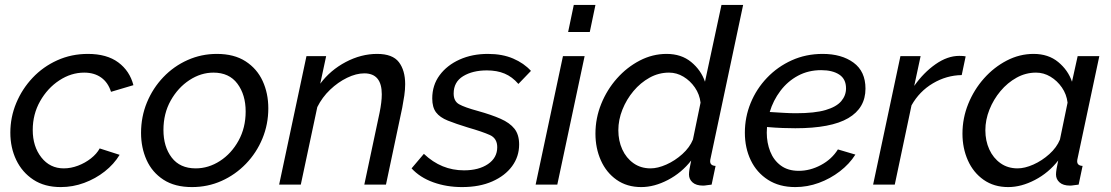

<svg xmlns="http://www.w3.org/2000/svg" viewBox="-20 -750 4514 780"><path d="M227 10Q161 10 115.5 -20Q70 -50 46 -100Q22 -150 22 -211Q22 -274 46 -331.5Q70 -389 112.5 -434Q155 -479 212.5 -505Q270 -531 337 -531Q414 -531 460.5 -496.5Q507 -462 522 -404L431 -377Q419 -415 391 -435Q363 -455 322 -455Q269 -455 221 -423.5Q173 -392 143 -339Q113 -286 113 -222Q113 -155 148 -110.5Q183 -66 239 -66Q268 -66 297 -77Q326 -88 349.5 -106.5Q373 -125 385 -147L466 -121Q443 -83 405.5 -53.5Q368 -24 322 -7Q276 10 227 10Z M760 10Q690 10 644 -20Q598 -50 575.5 -100Q553 -150 553 -210Q553 -276 577 -334Q601 -392 643.5 -436.5Q686 -481 742 -506Q798 -531 861 -531Q931 -531 977.5 -501Q1024 -471 1047 -421Q1070 -371 1070 -310Q1070 -245 1046 -187Q1022 -129 979 -84.5Q936 -40 880 -15Q824 10 760 10ZM775 -66Q827 -66 873.5 -96Q920 -126 949 -178.5Q978 -231 978 -297Q978 -365 944.5 -410Q911 -455 847 -455Q796 -455 749.5 -424.5Q703 -394 673.5 -341.5Q644 -289 644 -222Q644 -154 677.5 -110Q711 -66 775 -66Z M1225 -522H1305L1281 -410Q1322 -465 1384.5 -498Q1447 -531 1512 -531Q1575 -531 1600.5 -497.5Q1626 -464 1626 -408Q1626 -386 1622.5 -362Q1619 -338 1614 -312L1548 0H1460L1522 -292Q1531 -336 1531 -367Q1531 -452 1460 -452Q1427 -452 1390 -434Q1353 -416 1321 -385.5Q1289 -355 1269 -315L1202 0H1114Z M1857 10Q1794 10 1740 -9.5Q1686 -29 1652 -66L1702 -125Q1738 -91 1778.5 -74.5Q1819 -58 1865 -58Q1925 -58 1962.5 -83.5Q2000 -109 2000 -152Q2000 -188 1970 -201.5Q1940 -215 1881 -232Q1832 -247 1799.5 -260Q1767 -273 1751.5 -293.5Q1736 -314 1736 -350Q1736 -404 1766 -444.5Q1796 -485 1847 -508Q1898 -531 1962 -531Q2021 -531 2065 -512Q2109 -493 2137 -462L2086 -409Q2061 -438 2030 -451Q1999 -464 1958 -464Q1900 -464 1861.5 -440.5Q1823 -417 1823 -370Q1823 -339 1845 -326.5Q1867 -314 1922 -299Q1976 -284 2013.5 -267.5Q2051 -251 2070 -227Q2089 -203 2089 -163Q2089 -114 2060.5 -75Q2032 -36 1980 -13Q1928 10 1857 10Z M2311 -730H2399L2376 -620H2288ZM2267 -522H2355L2244 0H2156Z M2585 10Q2527 10 2485 -19.5Q2443 -49 2421 -98.5Q2399 -148 2399 -207Q2399 -270 2422.5 -328Q2446 -386 2486.5 -431.5Q2527 -477 2579 -504Q2631 -531 2688 -531Q2748 -531 2788 -498Q2828 -465 2844 -418L2911 -730H2999L2867 -108Q2866 -104 2865.5 -101Q2865 -98 2865 -95Q2865 -77 2887 -76L2871 0Q2860 1 2851.5 2.5Q2843 4 2836 4Q2808 4 2793.5 -9Q2779 -22 2779 -41Q2779 -50 2781 -63Q2783 -76 2788 -98Q2749 -48 2693.5 -19Q2638 10 2585 10ZM2623 -66Q2652 -66 2687 -81.5Q2722 -97 2752 -124Q2782 -151 2795 -183L2826 -333Q2822 -367 2803 -394.5Q2784 -422 2756.5 -438.5Q2729 -455 2698 -455Q2656 -455 2619 -434.5Q2582 -414 2553.5 -380Q2525 -346 2508.5 -304.5Q2492 -263 2492 -221Q2492 -178 2508 -143Q2524 -108 2553.5 -87Q2583 -66 2623 -66Z M3211 10Q3146 10 3100 -19.5Q3054 -49 3030 -99Q3006 -149 3006 -211Q3006 -274 3029.5 -331.5Q3053 -389 3096 -434Q3139 -479 3196.5 -505Q3254 -531 3322 -531Q3399 -531 3447.5 -495.5Q3496 -460 3496 -390Q3496 -311 3426 -270Q3356 -229 3211 -229Q3188 -229 3159.5 -230Q3131 -231 3096 -234Q3095 -222 3095 -211Q3095 -170 3109 -134.5Q3123 -99 3152 -77.5Q3181 -56 3225 -56Q3271 -56 3315 -79.5Q3359 -103 3384 -143L3455 -122Q3431 -84 3392 -54Q3353 -24 3306.5 -7Q3260 10 3211 10ZM3316 -465Q3264 -465 3222 -442.5Q3180 -420 3150.5 -381Q3121 -342 3107 -295Q3140 -293 3165.5 -291.5Q3191 -290 3214 -290Q3290 -290 3334 -303Q3378 -316 3397.5 -339Q3417 -362 3417 -391Q3417 -429 3389.5 -447Q3362 -465 3316 -465Z M3638 -522H3720L3694 -401Q3732 -455 3780.5 -489Q3829 -523 3877 -523Q3886 -523 3892.5 -522.5Q3899 -522 3903 -521L3887 -445Q3825 -444 3770 -411.5Q3715 -379 3683 -322L3615 0H3527Z M4076 10Q4018 10 3976 -19.5Q3934 -49 3912 -98.5Q3890 -148 3890 -207Q3890 -270 3913.5 -328Q3937 -386 3977.5 -431.5Q4018 -477 4070 -504Q4122 -531 4179 -531Q4239 -531 4279 -498Q4319 -465 4335 -418L4358 -522H4446L4358 -108Q4357 -104 4356.5 -101Q4356 -98 4356 -95Q4356 -77 4378 -76L4362 0Q4351 1 4342.5 2.5Q4334 4 4327 4Q4299 4 4284.5 -9Q4270 -22 4270 -41Q4270 -58 4279 -98Q4240 -48 4184.5 -19Q4129 10 4076 10ZM4114 -66Q4143 -66 4178 -81.5Q4213 -97 4243 -124Q4273 -151 4286 -183L4317 -333Q4313 -367 4294 -394.5Q4275 -422 4247.5 -438.5Q4220 -455 4189 -455Q4147 -455 4110 -434.5Q4073 -414 4044.5 -380Q4016 -346 3999.5 -304.5Q3983 -263 3983 -221Q3983 -178 3999 -143Q4015 -108 4044.5 -87Q4074 -66 4114 -66Z"/></svg>

Font: Raleway Medium
Style: Italic
Weight: 500
Italic angle: -12°
Designer: Matt McInerney, Pablo Impallari, Rodrigo Fuenzalida
Foundry: Matt McInerney, Pablo Impallari, Rodrigo Fuenzalida
Version: Version 4.026